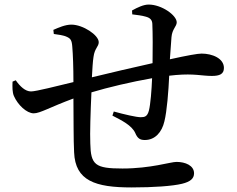

<svg xmlns="http://www.w3.org/2000/svg" viewBox="-20 -801 1040 842"><path d="M560 -738C583 -735 602 -733 619 -728C638 -723 647 -714 648 -697C650 -656 650 -581 649 -524C568 -506 456 -480 383 -462C385 -500 387 -532 390 -551C395 -590 413 -596 413 -616C413 -647 344 -693 293 -693C266 -693 237 -680 214 -670L216 -652C235 -649 258 -647 274 -639C289 -632 295 -625 297 -596C300 -562 302 -504 302 -441C231 -424 138 -400 116 -400C91 -400 68 -422 49 -449L35 -443C34 -419 34 -396 41 -380C58 -341 97 -304 128 -304C156 -304 199 -331 302 -369C303 -278 302 -189 305 -133C310 -8 398 21 557 21C655 21 736 15 778 5C815 -4 831 -18 831 -41C831 -75 793 -91 754 -91C728 -91 641 -62 517 -62C397 -62 378 -78 376 -172C374 -216 377 -310 381 -396C454 -418 556 -442 647 -458C645 -407 640 -343 633 -316C626 -290 615 -287 597 -287C578 -287 526 -299 479 -312L473 -294C514 -273 558 -251 573 -218C583 -194 594 -187 615 -187C660 -187 690 -221 701 -269C712 -313 719 -401 722 -469L751 -472C832 -479 865 -468 909 -468C943 -468 962 -476 962 -503C962 -545 911 -566 864 -566C847 -566 802 -558 725 -541L732 -638C735 -674 755 -685 755 -703C755 -734 689 -781 632 -781C610 -781 584 -769 559 -755Z"/></svg>

Font: Noto Serif JP SemiBold
Style: Regular
Weight: 600
Designer: Ryoko NISHIZUKA 西塚涼子 (kana & ideographs); Frank Grießhammer (Latin, Greek & Cyrillic); Wenlong ZHANG 张文龙 (bopomofo); San
Foundry: Adobe
Version: Version 2.001;hotconv 1.1.0;makeotfexe 2.6.0